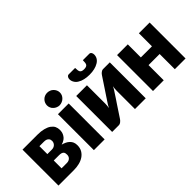

<svg xmlns="http://www.w3.org/2000/svg" viewBox="-10 -1355 1959 1959"><g transform="rotate(-45 969.5 -375.0)"><path d="M199.7 -102.1H275.4Q303.7 -102.1 321.3 -118.2Q338.4 -133.8 338.4 -160.6Q338.4 -173.3 336.4 -181.6Q334 -192.4 327.6 -199.2Q321.3 -206.1 308.1 -210.9Q294.9 -214.8 275.4 -214.8H199.7ZM265.1 -421.4H199.7V-307.1H265.1Q293 -307.1 311.5 -324.7Q329.6 -342.3 329.6 -368.7Q329.6 -377.9 326.7 -387.7Q324.2 -396 315.9 -404.3Q308.6 -412.1 295.9 -417Q283.7 -421.4 265.1 -421.4ZM52.7 -518.6H269.5Q318.8 -518.6 356.4 -508.8Q394.5 -499 418 -482.4Q443.4 -463.9 454.1 -442.4Q465.3 -418.5 465.3 -391.6Q465.3 -375.5 461.4 -356.9Q457.5 -340.8 446.3 -323.2Q435.5 -305.2 418 -293.5Q397.9 -279.3 371.1 -272Q390.6 -267.6 415 -256.3Q433.6 -247.6 450.2 -231.9Q465.8 -216.3 473.1 -198.7Q481 -179.7 481 -154.3Q481 -113.3 463.4 -84Q446.3 -55.2 417.5 -36.1Q387.2 -16.6 352.1 -8.8Q315.4 0 276.4 0H52.7Z M564 -518.6H718.8V0H564ZM727.5 -626Q720.7 -610.8 707 -597.7Q693.8 -584.5 676.8 -578.1Q658.2 -570.3 639.6 -570.3Q622.6 -570.3 604.5 -578.1Q588.4 -584.5 575.2 -597.7Q561 -610.8 555.2 -626Q547.9 -642.1 547.9 -660.6Q547.9 -678.7 555.2 -695.8Q561 -710.9 575.2 -725.1Q588.4 -738.3 604.5 -744.6Q622.1 -751.5 639.6 -751.5Q658.7 -751.5 676.8 -744.6Q693.8 -738.3 707 -725.1Q720.7 -711.4 727.5 -695.8Q734.9 -679.2 734.9 -660.6Q734.9 -642.1 727.5 -626Z M1216.8 -518.6H1312V0H1156.7V-264.2Q1156.7 -276.4 1158.2 -292.5Q1158.7 -298.3 1160.4 -309.8Q1162.1 -321.3 1162.6 -323.7Q1152.8 -301.3 1136.7 -277.8Q1134.8 -275.9 1128.9 -266.1Q1115.2 -245.6 1110.4 -237.8Q1106.9 -231.9 1098.4 -219.2Q1089.8 -206.5 1085 -199.2Q1080.1 -191.4 1069.8 -176.8Q1059.6 -162.1 1055.2 -154.8Q1015.6 -95.2 977.1 -36.6L966.8 -23.4Q961.4 -17.6 954.1 -11.7Q946.3 -5.4 939 -2.9Q931.6 0.5 921.9 0.5H827.1V-518.1H981.9V-253.9Q981.9 -242.2 980.5 -226.1Q979.5 -216.8 976.6 -194.3Q987.3 -218.8 1002 -240.2L1002.9 -241.2Q1003.9 -242.7 1005.9 -245.8Q1007.8 -249 1009.8 -252Q1009.8 -252.4 1017.1 -262.9Q1024.4 -273.4 1028.8 -280.3Q1032.2 -286.1 1040.8 -298.8Q1049.3 -311.5 1054.2 -318.8Q1059.1 -326.7 1069.1 -341.3Q1079.1 -356 1083.5 -362.8Q1133.3 -437.5 1162.1 -481.4Q1168 -490.2 1172.4 -495.1Q1175.8 -500 1185.1 -506.8Q1191.4 -511.7 1199.7 -515.6Q1208 -518.6 1216.8 -518.6ZM1077.6 -653.8Q1093.8 -653.8 1105.5 -657.7Q1116.2 -661.1 1123 -669.4Q1128.9 -677.7 1131.3 -692.4Q1133.3 -704.6 1133.3 -728.5H1225.6Q1233.9 -728.5 1239.3 -725.1Q1245.1 -721.2 1249 -715.3Q1251.5 -711.4 1254.4 -702.6Q1256.3 -696.3 1256.3 -687.5Q1256.3 -661.6 1243.7 -640.6Q1230.5 -619.1 1206.5 -605Q1181.2 -589.8 1149.9 -582.5Q1118.2 -574.7 1077.6 -574.7Q1036.6 -574.7 1005.4 -582.5Q973.1 -589.8 948.7 -605Q924.8 -618.7 912.1 -640.6Q898.4 -662.1 898.4 -687.5Q898.4 -696.3 900.4 -702.6Q902.8 -710 906.2 -715.3Q911.1 -722.2 916 -725.1Q920.9 -728.5 929.2 -728.5H1021.5Q1021.5 -708 1023.9 -692.4Q1026.4 -676.8 1032.2 -669.4Q1038.1 -661.6 1049.3 -657.7Q1060.1 -653.8 1077.6 -653.8Z M1731.9 -518.6H1886.7V0H1731.9V-219.2H1571.8V0H1417V-518.6H1571.8V-330.1H1731.9Z"/></g></svg>

Font: Lato-ExtraBold
Style: Regular
Weight: 500
Designer: Lukasz Dziedzic with Adam Twardoch and Botio Nikoltchev
Foundry: tyPoland Lukasz Dziedzic
Version: ""